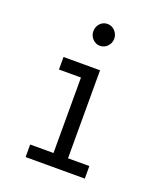

<svg xmlns="http://www.w3.org/2000/svg" viewBox="-124 -737 698 820"><g transform="rotate(20 225.0 -327.0)"><path d="M89 0V-57H195V-400H95V-457H261V-57H358V0ZM224 -555Q205 -555 191 -569.5Q177 -584 177 -604Q177 -625 190.5 -639.5Q204 -654 224 -654Q244 -654 258 -639Q272 -624 272 -604Q272 -584 258 -569.5Q244 -555 224 -555Z"/></g></svg>

Font: Inconsolata SemiCondensed
Style: Regular
Weight: 400
Width: 4
Monospace: yes
Designer: Raph Levien, Cyreal, Brenton Simpson
Foundry: Raph Levien, Cyreal, Google
Version: Version 3.001; ttfautohint (v1.8.2.53-6de2)